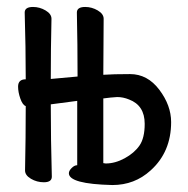

<svg xmlns="http://www.w3.org/2000/svg" viewBox="-20 -510 540 552"><path d="M303 22Q178 19 178 -12Q178 -19 186 -27Q194 -35 202 -35V-220L126 -210Q126 -109 129 -2Q129 14 106 14Q86 14 69 4Q52 -6 52 -20Q54 -115 54 -205Q45 -208 38.5 -226.5Q32 -245 32 -261Q32 -282 54 -282Q54 -375 51 -474Q51 -490 75 -490Q94 -490 111 -480Q128 -470 128 -456Q126 -371 126 -283L203 -290Q203 -382 201 -474Q201 -490 225 -490Q244 -490 261 -480Q278 -470 278 -456L277 -295Q305 -297 354 -297Q404 -297 438 -252Q472 -207 472 -159Q472 -73 413 -20Q367 22 303 22ZM284 -40Q311 -40 338.5 -55Q366 -70 381 -91.5Q396 -113 396 -154Q396 -207 351 -224Q334 -231 317 -231Q299 -230 277 -227V-41Z"/></svg>

Font: LXGW WenKai Mono Medium
Style: Regular
Weight: 500
Monospace: yes
Designer: LXGW / Fontworks Inc.
Foundry: LXGW / Fontworks Inc.
Version: Version 1.520; June 14, 2025